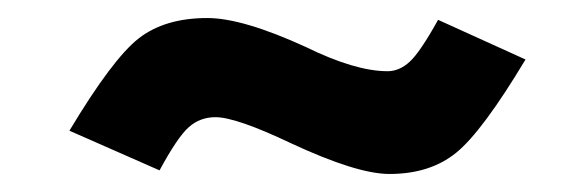

<svg xmlns="http://www.w3.org/2000/svg" viewBox="-20 -412 642 213"><path d="M210 -392Q249 -392 319 -360Q374 -333 410 -333Q423 -333 434.5 -343.5Q446 -354 466 -390L563 -346Q515 -266 486 -242.5Q457 -219 412 -219Q376 -219 303 -253Q242 -282 219 -282Q202 -282 189.5 -271Q177 -260 157 -223L57 -267Q105 -347 134 -369.5Q163 -392 210 -392Z"/></svg>

Font: Nacelle Heavy
Style: Italic
Weight: 800
Italic angle: -12°
Designer: Sora Sagano
Foundry: Sora Sagano
Version: Version 1.000;FEAKit 1.0